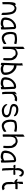

<svg xmlns="http://www.w3.org/2000/svg" viewBox="2356 -3067 725 5477"><g transform="rotate(90 2718.5 -328.5)"><path d="M38 -71C38 -55 42 -40 47 -28C58 -29 70 -33 78 -38H102V-197C102 -229 104 -269 117 -297C122 -310 128 -328 138 -341C155 -365 185 -382 226 -382C239 -382 246 -373 251 -370C273 -361 290 -343 304 -323C315 -310 320 -291 323 -270L328 -258V-257C333 -227 337 -195 340 -163V-162L342 -138C342 -121 342 -106 343 -90H344V-42L369 -15C376 -11 388 -7 400 -6C403 -11 408 -23 408 -34V-78C408 -89 406 -98 406 -110C405 -119 405 -127 405 -137C403 -152 403 -166 402 -183C399 -201 396 -226 393 -247C389 -275 379 -308 369 -334C351 -378 319 -415 264 -428C233 -435 210 -437 182 -430C173 -425 165 -419 154 -411L136 -395C128 -406 117 -403 108 -410V-423L65 -394C46 -345 38 -280 38 -208ZM117 -297Z M479 -96C481 -87 483 -80 485 -72C490 -45 511 -22 533 -12C564 4 601 14 647 14C666 14 690 11 709 4C715 0 725 -6 730 -10L749 -24L759 6C759 6 762 8 765 11C784 11 806 5 821 -2V-90C821 -164 815 -235 812 -308L811 -341C810 -384 813 -385 789 -411C770 -431 737 -425 732 -425C727 -425 721 -423 714 -422H713C670 -419 645 -402 614 -381C547 -333 493 -262 481 -156C479 -135 476 -112 479 -96ZM545 -105C544 -116 547 -127 547 -133C547 -249 605 -310 677 -352H678C694 -358 720 -363 737 -365L738 -366H740L749 -370V-342C751 -304 752 -270 754 -233H755C755 -218 757 -188 757 -172C758 -158 759 -143 759 -127V-86C734 -74 693 -52 649 -54C633 -54 616 -55 603 -57C588 -61 555 -64 548 -87V-88C547 -94 546 -100 545 -105ZM649 -47ZM730 -16ZM748 -342H749ZM758 -108H759Z M892 -308C889 -275 890 -244 893 -209C896 -163 908 -130 927 -98C948 -60 983 -32 1029 -19C1050 -14 1076 -17 1096 -19C1141 -27 1176 -39 1198 -54H1199C1217 -64 1228 -74 1237 -85L1235 -110L1236 -111C1240 -126 1229 -143 1221 -148C1203 -131 1182 -118 1156 -105C1139 -96 1120 -88 1099 -83C1094 -80 1087 -73 1071 -75C997 -85 958 -153 954 -235C952 -245 950 -257 950 -268C950 -283 952 -297 955 -312C957 -334 961 -351 972 -365C979 -373 988 -375 995 -377C1023 -386 1054 -391 1087 -391C1148 -391 1190 -377 1222 -368C1229 -384 1235 -405 1239 -427C1237 -430 1232 -435 1225 -437C1198 -443 1160 -452 1106 -452C1061 -452 1019 -447 979 -438C928 -428 907 -393 896 -337C895 -328 894 -320 892 -308Z M1311 -72C1311 -62 1312 -53 1313 -45C1330 -40 1359 -43 1377 -49V-244C1377 -258 1378 -269 1379 -282C1379 -283 1380 -284 1381 -288C1382 -319 1391 -345 1402 -367C1415 -389 1432 -405 1465 -409C1478 -411 1494 -413 1510 -413H1512L1513 -412C1548 -412 1574 -389 1585 -359C1589 -356 1594 -352 1598 -348L1607 -339C1620 -321 1638 -305 1638 -274C1639 -259 1639 -243 1639 -228V-130C1639 -109 1637 -89 1636 -68C1649 -63 1668 -58 1689 -58C1696 -67 1699 -88 1700 -108L1701 -136V-137C1702 -139 1701 -141 1701 -144H1702C1703 -159 1703 -173 1703 -188C1703 -207 1701 -225 1701 -244C1701 -279 1697 -315 1685 -342C1673 -370 1654 -403 1629 -421C1607 -438 1586 -452 1554 -459H1552C1541 -470 1523 -469 1502 -469C1474 -469 1442 -459 1426 -443H1424C1399 -438 1387 -428 1375 -413L1355 -389L1377 -464V-632C1377 -647 1374 -660 1370 -671C1358 -664 1348 -655 1339 -646L1313 -629V-272C1313 -247 1311 -217 1311 -194ZM1638 -267H1639Z M1774 -2C1788 5 1809 11 1830 11C1831 10 1834 7 1836 6L1846 -24L1865 -10C1871 -6 1878 -1 1886 4C1904 10 1929 14 1948 14C1994 14 2031 4 2062 -13C2084 -24 2105 -46 2110 -74C2112 -82 2114 -90 2116 -99C2119 -116 2116 -138 2114 -160C2108 -215 2088 -264 2066 -302C2029 -360 1978 -402 1916 -428C1902 -433 1882 -434 1863 -437C1860 -437 1856 -438 1853 -438H1846C1848 -449 1848 -463 1848 -476C1849 -483 1848 -492 1848 -500C1848 -516 1848 -533 1849 -549C1849 -578 1849 -601 1845 -625L1810 -601C1801 -604 1797 -608 1784 -603C1780 -597 1782 -584 1785 -570V-569C1786 -560 1788 -553 1788 -542V-488C1788 -443 1785 -394 1784 -351L1783 -317C1780 -242 1774 -168 1774 -92ZM1836 -86V-127C1836 -143 1837 -158 1838 -172C1838 -189 1840 -218 1840 -233H1841C1843 -270 1844 -304 1846 -342V-370C1850 -368 1851 -369 1857 -366L1858 -365C1875 -363 1901 -358 1917 -352H1918C1989 -310 2048 -248 2048 -133C2048 -127 2051 -116 2050 -105C2049 -100 2048 -94 2047 -88V-87C2042 -68 2017 -64 2006 -60H2005C1987 -56 1968 -54 1946 -54C1902 -52 1861 -74 1836 -86ZM1836 -108H1837ZM1846 -342H1847ZM1849 -549H1850V-548ZM1865 -16ZM1946 -47ZM2116 -102Z M2185 -96C2187 -87 2189 -80 2191 -72C2196 -45 2217 -22 2239 -12C2270 4 2307 14 2353 14C2372 14 2396 11 2415 4C2421 0 2431 -6 2436 -10L2455 -24L2465 6C2465 6 2468 8 2471 11C2490 11 2512 5 2527 -2V-90C2527 -164 2521 -235 2518 -308L2517 -341C2516 -384 2519 -385 2495 -411C2476 -431 2443 -425 2438 -425C2433 -425 2427 -423 2420 -422H2419C2376 -419 2351 -402 2320 -381C2253 -333 2199 -262 2187 -156C2185 -135 2182 -112 2185 -96ZM2251 -105C2250 -116 2253 -127 2253 -133C2253 -249 2311 -310 2383 -352H2384C2400 -358 2426 -363 2443 -365L2444 -366H2446L2455 -370V-342C2457 -304 2458 -270 2460 -233H2461C2461 -218 2463 -188 2463 -172C2464 -158 2465 -143 2465 -127V-86C2440 -74 2399 -52 2355 -54C2339 -54 2322 -55 2309 -57C2294 -61 2261 -64 2254 -87V-88C2253 -94 2252 -100 2251 -105ZM2355 -47ZM2436 -16ZM2454 -342H2455ZM2464 -108H2465Z M2598 -132C2598 -124 2600 -114 2600 -104C2600 -79 2604 -57 2607 -32C2624 -25 2648 -24 2668 -29C2670 -43 2666 -59 2664 -76L2663 -95C2663 -96 2662 -101 2662 -102V-122C2661 -136 2660 -152 2660 -166V-288C2660 -323 2677 -342 2695 -355C2716 -369 2739 -381 2770 -387L2786 -392H2787C2807 -392 2823 -387 2838 -382C2842 -387 2845 -392 2851 -399L2865 -421C2870 -423 2871 -425 2875 -431C2874 -436 2866 -448 2846 -452H2841C2826 -454 2809 -457 2795 -454H2794C2753 -454 2718 -438 2694 -418V-417C2692 -416 2692 -415 2686 -410L2644 -374L2673 -428C2671 -432 2668 -438 2665 -443L2631 -420C2618 -414 2605 -401 2598 -389V-158C2598 -149 2597 -141 2598 -132ZM2662 -116Z M2945 -351C2947 -306 2979 -280 3018 -265C3068 -247 3138 -242 3190 -227C3200 -223 3211 -221 3221 -215C3246 -203 3259 -190 3264 -162V-161C3266 -119 3239 -103 3213 -90L3212 -89C3193 -83 3168 -79 3142 -78C3065 -78 3017 -114 2983 -155C2980 -157 2976 -161 2973 -163V-164H2972C2965 -173 2954 -175 2947 -173C2947 -170 2947 -165 2949 -160L2955 -135L2959 -116C2968 -99 2983 -81 3004 -64C3037 -39 3085 -15 3146 -17C3252 -21 3339 -63 3327 -167C3324 -210 3294 -237 3262 -256C3220 -282 3147 -287 3088 -300C3067 -305 3049 -309 3032 -322C3016 -327 3008 -335 3011 -355V-361C3012 -372 3014 -387 3020 -397H3021V-398C3028 -407 3046 -422 3064 -425C3075 -427 3087 -428 3101 -428H3118C3122 -428 3125 -427 3130 -426C3158 -424 3187 -416 3210 -406C3233 -396 3250 -380 3266 -369C3278 -361 3292 -362 3297 -365L3288 -412C3281 -419 3272 -430 3260 -440C3231 -465 3180 -487 3116 -489H3093C3086 -488 3079 -488 3073 -487C3014 -482 2961 -446 2952 -397C2948 -381 2942 -368 2945 -352ZM3064 -418ZM3221 -209Z M3395 -308C3392 -275 3393 -244 3396 -209C3399 -163 3411 -130 3430 -98C3451 -60 3486 -32 3532 -19C3553 -14 3579 -17 3599 -19C3644 -27 3679 -39 3701 -54H3702C3720 -64 3731 -74 3740 -85L3738 -110L3739 -111C3743 -126 3732 -143 3724 -148C3706 -131 3685 -118 3659 -105C3642 -96 3623 -88 3602 -83C3597 -80 3590 -73 3574 -75C3500 -85 3461 -153 3457 -235C3455 -245 3453 -257 3453 -268C3453 -283 3455 -297 3458 -312C3460 -334 3464 -351 3475 -365C3482 -373 3491 -375 3498 -377C3526 -386 3557 -391 3590 -391C3651 -391 3693 -377 3725 -368C3732 -384 3738 -405 3742 -427C3740 -430 3735 -435 3728 -437C3701 -443 3663 -452 3609 -452C3564 -452 3522 -447 3482 -438C3431 -428 3410 -393 3399 -337C3398 -328 3397 -320 3395 -308Z M3814 -72C3814 -62 3815 -53 3816 -45C3833 -40 3862 -43 3880 -49V-244C3880 -258 3881 -269 3882 -282C3882 -283 3883 -284 3884 -288C3885 -319 3894 -345 3905 -367C3918 -389 3935 -405 3968 -409C3981 -411 3997 -413 4013 -413H4015L4016 -412C4051 -412 4077 -389 4088 -359C4092 -356 4097 -352 4101 -348L4110 -339C4123 -321 4141 -305 4141 -274C4142 -259 4142 -243 4142 -228V-130C4142 -109 4140 -89 4139 -68C4152 -63 4171 -58 4192 -58C4199 -67 4202 -88 4203 -108L4204 -136V-137C4205 -139 4204 -141 4204 -144H4205C4206 -159 4206 -173 4206 -188C4206 -207 4204 -225 4204 -244C4204 -279 4200 -315 4188 -342C4176 -370 4157 -403 4132 -421C4110 -438 4089 -452 4057 -459H4055C4044 -470 4026 -469 4005 -469C3977 -469 3945 -459 3929 -443H3927C3902 -438 3890 -428 3878 -413L3858 -389L3880 -464V-632C3880 -647 3877 -660 3873 -671C3861 -664 3851 -655 3842 -646L3816 -629V-272C3816 -247 3814 -217 3814 -194ZM4141 -267H4142Z M4277 -96C4279 -87 4281 -80 4283 -72C4288 -45 4309 -22 4331 -12C4362 4 4399 14 4445 14C4464 14 4488 11 4507 4C4513 0 4523 -6 4528 -10L4547 -24L4557 6C4557 6 4560 8 4563 11C4582 11 4604 5 4619 -2V-90C4619 -164 4613 -235 4610 -308L4609 -341C4608 -384 4611 -385 4587 -411C4568 -431 4535 -425 4530 -425C4525 -425 4519 -423 4512 -422H4511C4468 -419 4443 -402 4412 -381C4345 -333 4291 -262 4279 -156C4277 -135 4274 -112 4277 -96ZM4343 -105C4342 -116 4345 -127 4345 -133C4345 -249 4403 -310 4475 -352H4476C4492 -358 4518 -363 4535 -365L4536 -366H4538L4547 -370V-342C4549 -304 4550 -270 4552 -233H4553C4553 -218 4555 -188 4555 -172C4556 -158 4557 -143 4557 -127V-86C4532 -74 4491 -52 4447 -54C4431 -54 4414 -55 4401 -57C4386 -61 4353 -64 4346 -87V-88C4345 -94 4344 -100 4343 -105ZM4447 -47ZM4528 -16ZM4546 -342H4547ZM4556 -108H4557Z M4683 -403C4680 -381 4691 -366 4702 -350C4716 -349 4732 -348 4746 -348L4774 -364V-296C4774 -289 4774 -281 4773 -273C4774 -265 4774 -254 4774 -244V-222C4774 -212 4776 -201 4776 -188C4777 -180 4776 -171 4776 -163L4777 -137C4778 -129 4778 -120 4778 -112C4778 -85 4782 -62 4784 -34L4809 -29C4817 -21 4838 -16 4846 -27V-43C4845 -68 4840 -96 4840 -124C4840 -149 4839 -174 4838 -198C4838 -208 4836 -220 4836 -230V-289L4824 -348H4921C4933 -348 4944 -348 4956 -349H4964L4969 -393C4967 -397 4959 -405 4947 -404H4941C4929 -403 4917 -403 4905 -403H4879L4836 -391V-468C4836 -499 4839 -521 4854 -540C4860 -549 4873 -586 4899 -586C4926 -586 4945 -572 4958 -559L4961 -552C4967 -547 4977 -533 4979 -529C4982 -521 4982 -522 4982 -520V-517C4984 -514 4989 -509 4994 -507C5000 -512 5006 -521 5010 -533V-537L5011 -538C5014 -555 5013 -565 5015 -582C5009 -591 4996 -605 4981 -616L4980 -617L4975 -625C4957 -637 4931 -647 4899 -647C4845 -647 4821 -615 4800 -578C4785 -553 4774 -519 4774 -480V-462L4786 -403H4755C4749 -403 4743 -404 4737 -405C4715 -405 4692 -410 4683 -403Z M5080 -459C5081 -452 5084 -445 5088 -442H5089L5122 -401L5167 -374H5190C5182 -351 5178 -330 5170 -306C5170 -283 5170 -261 5171 -238C5171 -221 5174 -207 5173 -189C5173 -162 5178 -138 5187 -118C5200 -87 5215 -62 5242 -46H5243C5269 -28 5304 -15 5350 -22C5373 -27 5400 -35 5407 -48C5403 -58 5396 -70 5388 -75V-76L5367 -97C5345 -87 5318 -84 5290 -94L5289 -95C5278 -102 5272 -110 5266 -120C5244 -132 5237 -157 5235 -187V-197C5236 -210 5235 -224 5235 -237L5231 -297V-298C5231 -330 5227 -359 5227 -392V-395L5243 -404H5370C5375 -420 5378 -439 5378 -461C5374 -464 5368 -468 5360 -468H5202L5227 -530V-567L5229 -604C5229 -610 5228 -615 5227 -622C5214 -625 5197 -624 5190 -617L5165 -611V-439L5112 -466C5100 -466 5089 -464 5080 -459ZM5172 -183H5173ZM5235 -231ZM5350 -15Z"/></g></svg>

Font: SolarCharger
Style: 350
Weight: 300
Designer: Mew Too
Foundry: Cannot Into Space Fonts/KineticPlasma Fonts
Version: Version 1.100